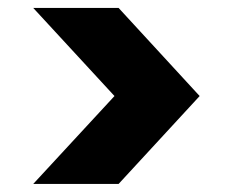

<svg xmlns="http://www.w3.org/2000/svg" viewBox="-20 -591 581 482"><path d="M63.4 -129.2 267.4 -349.9 63.4 -571.1H277.7L481.2 -349.9L277.7 -129.2Z"/></svg>

Font: Poppins Variable
Style: Regular
Weight: 100
Designer: Jonny Pinhorn
Foundry: Indian Type Foundry
Version: Version 6.000